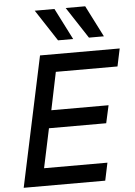

<svg xmlns="http://www.w3.org/2000/svg" viewBox="-65 -1077 791 1126"><g transform="rotate(-5 330.0 -514.5)"><path d="M191 -765H660L638 -661H275L229 -439H566L543 -335H206L157 -104H530L508 0H28ZM365 -1029H480L574 -844H486ZM299 -1029 393 -844H304L183 -1029Z"/></g></svg>

Font: Application Medium
Style: Italic
Weight: 500
Italic angle: -12°
Designer: Wei Huang
Foundry: Wei Huang
Version: Version 0.012